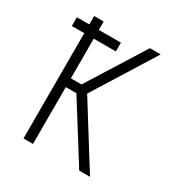

<svg xmlns="http://www.w3.org/2000/svg" viewBox="-158 -790 866 910"><g transform="rotate(30 275.0 -335.0)"><path d="M402 0 207 -311H149V0H97V-576H29V-624H97V-670H149V-624H270V-576H149V-359H207L402 -670H461L252 -335L461 0Z"/></g></svg>

Font: Lode Dark Term
Style: Regular
Weight: 400
Monospace: yes
Designer: Belleve Invis
Foundry: Belleve Invis
Version: Version 29.2.0